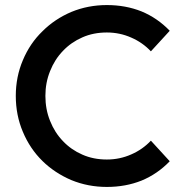

<svg xmlns="http://www.w3.org/2000/svg" viewBox="-20 -738 720 766"><path d="M406.2 7.8Q331.1 7.8 264.6 -19.5Q198.2 -47.9 149.4 -95.7Q99.6 -144.5 71.3 -211.9Q43 -278.3 43 -355.5Q43 -431.6 71.3 -498Q99.6 -565.4 149.4 -613.3Q198.2 -662.1 264.6 -690.4Q331.1 -717.8 406.2 -717.8Q481.4 -717.8 544.9 -692.4Q608.4 -666 657.2 -615.2Q631.8 -587.9 582 -533.2Q548.8 -568.4 503.9 -587.9Q458 -608.4 406.2 -608.4Q352.5 -608.4 308.6 -588.9Q263.7 -569.3 231.4 -535.2Q198.2 -501 179.7 -454.1Q161.1 -408.2 161.1 -355.5Q161.1 -301.8 179.7 -255.9Q198.2 -209 231.4 -174.8Q263.7 -140.6 308.6 -121.1Q352.5 -101.6 406.2 -101.6Q458 -101.6 503.9 -122.1Q548.8 -141.6 582 -176.8Q607.4 -149.4 657.2 -94.7Q608.4 -43.9 544.9 -17.6Q481.4 7.8 406.2 7.8Z"/></svg>

Font: SSportsD
Style: Medium
Weight: 400
Designer: Swiss Typefaces
Version: Version 1.000